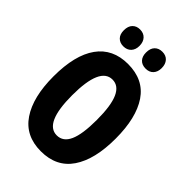

<svg xmlns="http://www.w3.org/2000/svg" viewBox="-269 -1027 1143 1143"><g transform="rotate(45 303.0 -455.5)"><path d="M565 -358Q565 -183 499.5 -86.5Q434 10 303 10Q173 10 107 -87.5Q41 -185 41 -359Q41 -538 108 -631.5Q175 -725 303 -725Q435 -725 500 -629Q565 -533 565 -358ZM199 -358Q199 -124 303 -124Q356 -124 381.5 -181Q407 -238 407 -358Q407 -478 381 -536Q355 -594 303 -594Q199 -594 199 -358ZM143 -849Q143 -884 161 -902.5Q179 -921 208 -921Q239 -921 257 -901.5Q275 -882 275 -849Q275 -817 257 -798Q239 -779 208 -779Q179 -779 161 -797Q143 -815 143 -849ZM330 -849Q330 -884 348 -902.5Q366 -921 396 -921Q427 -921 444.5 -901.5Q462 -882 462 -849Q462 -817 444.5 -798Q427 -779 396 -779Q365 -779 347.5 -797.5Q330 -816 330 -849Z"/></g></svg>

Font: Noto Sans ExtraCondensed ExtraBold
Style: Regular
Weight: 800
Width: 2
Designer: Monotype Design Team
Foundry: Monotype Imaging Inc.
Version: Version 2.013; ttfautohint (v1.8.4.7-5d5b)